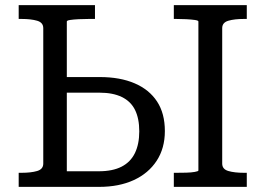

<svg xmlns="http://www.w3.org/2000/svg" viewBox="-20 -730 1036 750"><path d="M755 -64V-646Q755 -650 741 -652Q727 -654 707 -655Q687 -656 668 -656H659V-710H944V-656H933Q896 -656 872 -649Q848 -642 848 -620V-91Q848 -69 872 -62Q896 -55 933 -55H944V0H659V-55H668Q687 -55 707 -55.5Q727 -56 741 -58.5Q755 -61 755 -64ZM367 0H53V-55H64Q101 -55 125 -62Q149 -69 149 -91V-620Q149 -642 125 -649Q101 -656 64 -656H53V-710H351V-656H327Q307 -656 287 -655Q267 -654 254 -652Q241 -650 241 -646V-61H366Q420 -61 455 -79Q490 -97 507 -132Q524 -167 524 -217Q524 -267 507.5 -300.5Q491 -334 456 -351Q421 -368 369 -368H213V-429H370Q449 -429 506 -404.5Q563 -380 593.5 -333.5Q624 -287 624 -218Q624 -151 592 -102Q560 -53 502.5 -26.5Q445 0 367 0Z"/></svg>

Font: Roboto Serif
Style: Regular
Weight: 400
Designer: Greg Gazdowicz
Foundry: Commercial Type
Version: Version 1.008